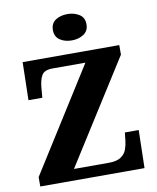

<svg xmlns="http://www.w3.org/2000/svg" viewBox="-99 -1015 895 1092"><g transform="rotate(-10 348.0 -469.5)"><path d="M44 0V-54L419 -649H230Q182 -649 167 -623.5Q152 -598 148 -554L143 -495H63L68 -714H626V-659L250 -65H452Q497 -65 521 -81Q545 -97 554 -121.5Q563 -146 566 -173L571 -219H651L646 0ZM366 -787Q325 -787 297 -806Q269 -825 269 -863Q269 -902 297 -920.5Q325 -939 366 -939Q405 -939 434 -920.5Q463 -902 463 -863Q463 -825 434 -806Q405 -787 366 -787Z"/></g></svg>

Font: Noto Serif Tamil ExtraBold
Style: Italic
Weight: 800
Italic angle: -12°
Designer: Indian Type Foundry, Tom Grace, and the Monotype Design Team
Foundry: Monotype Imaging Inc.
Version: Version 2.003; ttfautohint (v1.8.4.7-5d5b)